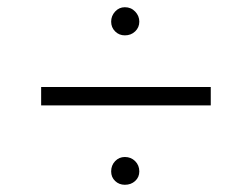

<svg xmlns="http://www.w3.org/2000/svg" viewBox="-20 -609 698 532"><path d="M288 -549Q288 -565 299 -577Q310 -589 326 -589Q343 -589 354.5 -577Q366 -565 366 -549Q366 -533 354.5 -522Q343 -511 326 -511Q310 -511 299 -522Q288 -533 288 -549ZM94 -368H564V-317H94ZM288 -134Q288 -151 299 -162.5Q310 -174 326 -174Q343 -174 354.5 -162.5Q366 -151 366 -134Q366 -118 354.5 -107.5Q343 -97 326 -97Q310 -97 299 -107.5Q288 -118 288 -134Z"/></svg>

Font: Overpass ExtraLight
Style: Regular
Weight: 200
Designer: Delve Withrington, Thomas Jockin
Foundry: Delve Fonts
Version: Version 3.000;DELV;Overpass